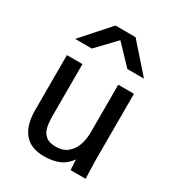

<svg xmlns="http://www.w3.org/2000/svg" viewBox="-197 -951 993 1080"><g transform="rotate(30 300.0 -411.0)"><path d="M80.5 -192.5V-550H181.5V-218Q181.5 -171 188.5 -140.2Q195.5 -109.5 217.8 -90.8Q240 -72 283.5 -72Q328.5 -72 357.8 -95.5Q387 -119 400.5 -157.2Q414 -195.5 414 -241V-550H516V-119Q516 -87 518 -41L519.5 0H422L418 -67Q389.5 -26.5 349 -9.5Q308.5 7.5 252 7.5Q165.5 7.5 123 -44.2Q80.5 -96 80.5 -192.5ZM234 -830.5H364.5L522 -652H414.5L299 -773L183.5 -652H75Z"/></g></svg>

Font: JuliaMono Medium
Style: Regular
Weight: 500
Monospace: yes
Designer: cormullion
Foundry: corm
Version: Version 0.054; ttfautohint (v1.8.4)